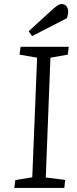

<svg xmlns="http://www.w3.org/2000/svg" viewBox="-20 -932 381 952"><path d="M164 -646 77 -661 82 -700H321L316 -661L230 -646L207 -52L303 -40L299 0H51L56 -39L140 -53ZM248 -892Q259 -901 267.5 -906.5Q276 -912 285 -912Q301 -912 309.5 -901Q318 -890 318 -875Q318 -860 312 -842L139 -753L122 -777Z"/></svg>

Font: Literata 12pt Light
Style: Italic
Weight: 300
Italic angle: -2°
Designer: Latin by Veronika Burian and Jose Scaglione. Greek by Irene Vlachou. Cyrillic by Vera Evstafieva
Foundry: TypeTogether
Version: Version 3.002